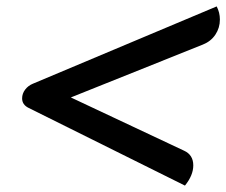

<svg xmlns="http://www.w3.org/2000/svg" viewBox="-20 -591 706 599"><path d="M70 -254Q49 -264 49 -284Q49 -299 58.5 -311.5Q68 -324 83 -330L656 -571Q666 -552 666 -530Q666 -504 652 -483Q638 -462 613 -452L201 -287L554 -121Q583 -108 583 -75Q583 -44 557 -12Z"/></svg>

Font: K2D Medium
Style: Italic
Weight: 500
Italic angle: -10°
Designer: Katatrad Aksorn Co.,Ltd.
Foundry: Cadson Demak Co.,Ltd.
Version: Version 1.000; ttfautohint (v1.6)